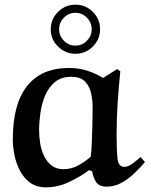

<svg xmlns="http://www.w3.org/2000/svg" viewBox="-20 -790 643 825"><path d="M423 -455 483 -493 497 -484Q490 -416 485.5 -347.5Q481 -279 481 -211Q481 -144 485 -108.5Q489 -73 514 -73Q531 -73 550 -87.5Q569 -102 584 -115L603 -94Q583 -70 557.5 -45.5Q532 -21 502 -4.5Q472 12 438 12Q404 12 391.5 -10Q379 -32 376 -54L363 -59Q324 -30 276 -7.5Q228 15 177 15Q137 15 109.5 -5Q82 -25 65.5 -57Q49 -89 42 -124.5Q35 -160 35 -191Q35 -343 96.5 -420.5Q158 -498 277 -498Q318 -498 354 -486.5Q390 -475 423 -455ZM370 -117Q373 -139 374.5 -176.5Q376 -214 377 -255.5Q378 -297 378 -331Q378 -357 372 -387Q366 -417 346.5 -438.5Q327 -460 286 -460Q243 -460 216 -437.5Q189 -415 174 -379.5Q159 -344 153.5 -304Q148 -264 148 -230Q148 -204 152.5 -175Q157 -146 169 -120.5Q181 -95 201.5 -79Q222 -63 253 -63Q287 -63 317.5 -80Q348 -97 370 -117ZM198 -664Q198 -708 229.5 -739Q261 -770 304 -770Q348 -770 379 -739Q410 -708 410 -664Q410 -621 379 -590Q348 -559 304 -559Q261 -559 229.5 -590Q198 -621 198 -664ZM234 -664Q234 -636 254.5 -615Q275 -594 304 -594Q333 -594 353.5 -615Q374 -636 374 -664Q374 -693 353.5 -714Q333 -735 304 -735Q275 -735 254.5 -714Q234 -693 234 -664Z"/></svg>

Font: Aref Ruqaa Ink
Style: Bold
Weight: 700
Designer: Abdullah Aref
Version: Version 1.005